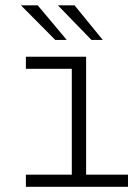

<svg xmlns="http://www.w3.org/2000/svg" viewBox="-20 -718 540 738"><path d="M79.5 0V-46.5H256V-453.5H79.5V-500H311V-46.5H472V0ZM331.5 -564.5 202.5 -697.5H266.5L375 -564.5ZM192.5 -564.5 60.5 -697.5H125L236.5 -564.5Z"/></svg>

Font: Trispace ExtraLight
Style: Regular
Weight: 200
Designer: Tyler Finck
Foundry: Etcetera Type Company
Version: Version 1.210; ttfautohint (v1.8.3)